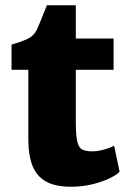

<svg xmlns="http://www.w3.org/2000/svg" viewBox="-20 -704 500 732"><path d="M251 8Q191 8 155.2 -12Q119.5 -32 103.8 -72.2Q88 -112.5 88 -173V-438H24V-534Q61 -544.5 85 -555.8Q109 -567 120 -590Q125.5 -601.5 132 -617.5Q138.5 -633.5 145.5 -651Q152.5 -668.5 159 -684H269V-557H413V-438H269V-240Q269 -188 274.8 -164Q280.5 -140 294.5 -133.5Q308.5 -127 333 -127Q345.5 -127 361.5 -130.2Q377.5 -133.5 392 -138.5Q406.5 -143.5 415 -149L436 -49Q423 -36 394.8 -22.8Q366.5 -9.5 329 -0.8Q291.5 8 251 8Z"/></svg>

Font: Koeln Type Sans ExtraBold
Style: Regular
Weight: 800
Designer: Eben Sorkin
Foundry: Eben Sorkin
Version: Version 2.001